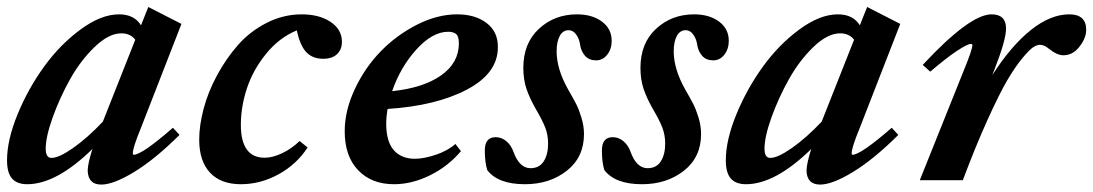

<svg xmlns="http://www.w3.org/2000/svg" viewBox="-26 -505 3064 538"><path d="M50.3 11.2Q21.5 11.2 7.6 -4.9Q-6.3 -21 -6.3 -55.7Q-6.3 -112.8 23.4 -185.1Q53.2 -257.3 97.9 -318.8Q142.6 -380.4 200 -422.6Q257.3 -464.8 307.6 -464.8Q350.1 -464.8 369.1 -434.1L389.6 -485.4L482.4 -438L369.1 -147Q346.2 -91.3 346.2 -75.7Q346.2 -71.3 348.6 -71.3Q371.6 -71.3 458.5 -147L477.1 -127Q408.2 -58.6 350.1 -23.2Q292 12.2 257.8 12.2Q220.7 12.2 219.7 -27.3Q220.2 -47.4 232.9 -87.4Q131.8 11.2 50.3 11.2ZM102.1 -88.4Q102.1 -62.5 118.2 -62.5Q139.2 -62.5 179.2 -90.6Q219.2 -118.7 262.2 -164.1L353 -393.6Q339.4 -411.6 314 -411.6Q278.8 -411.6 239.3 -373.5Q199.7 -335.4 170.4 -283Q141.1 -230.5 121.6 -176Q102.1 -121.6 102.1 -88.4Z M648.9 11.2Q592.8 11.2 562.5 -21.2Q532.2 -53.7 532.2 -113.8Q532.2 -153.8 544.7 -200.7Q557.1 -247.6 582.3 -294.2Q607.4 -340.8 640.9 -378.9Q674.3 -417 721.2 -440.9Q768.1 -464.8 819.3 -464.8Q868.7 -464.8 900.4 -443.6Q932.1 -422.4 932.1 -387.7Q932.1 -366.2 918.5 -353.3Q904.8 -340.3 879.4 -340.3Q849.6 -340.3 832 -359.1Q814.5 -377.9 805.7 -419.9Q755.9 -399.4 719 -353.5Q682.1 -307.6 665.5 -256.3Q648.9 -205.1 648.9 -155.3Q648.9 -63 715.8 -63Q737.8 -63 764.6 -75.7Q791.5 -88.4 813.5 -109.9L835.9 -91.8Q805.7 -44.9 754.9 -16.8Q704.1 11.2 648.9 11.2Z M1078.1 11.2Q1015.1 11.2 977.5 -28.1Q939.9 -67.4 939.9 -137.2Q939.9 -194.8 968 -254.9Q996.1 -314.9 1040.3 -360.6Q1084.5 -406.2 1141.8 -435.5Q1199.2 -464.8 1254.9 -464.8Q1305.7 -464.8 1337.6 -440.4Q1369.6 -416 1369.1 -372.6Q1369.1 -299.8 1282.7 -254.2Q1196.3 -208.5 1060.1 -199.7Q1056.2 -177.7 1056.2 -158.7Q1056.2 -108.4 1077.4 -84.2Q1098.6 -60.1 1136.7 -60.1Q1161.6 -60.1 1195.1 -71.3Q1228.5 -82.5 1250 -101.6L1265.6 -81.5Q1230 -39.1 1179.2 -13.9Q1128.4 11.2 1078.1 11.2ZM1230 -416Q1186 -416 1141.1 -366.7Q1096.2 -317.4 1072.8 -249.5Q1160.6 -258.8 1210.2 -293.9Q1259.8 -329.1 1259.8 -383.3Q1259.8 -403.3 1252 -409.7Q1244.1 -416 1230 -416Z M1444.8 11.2Q1369.6 11.2 1339.4 -28.3Q1332.5 -49.8 1332.5 -83.5Q1332.5 -120.6 1362.8 -120.6Q1379.4 -120.6 1392.8 -109.4Q1406.2 -98.1 1412.6 -80.1Q1429.2 -33.7 1460.4 -33.7Q1485.4 -33.7 1497.6 -53Q1509.8 -72.3 1509.8 -102.5Q1509.8 -126.5 1502 -147Q1494.1 -167.5 1475.6 -199.2Q1458 -230 1449.2 -256.1Q1440.4 -282.2 1440.4 -314.9Q1440.4 -383.8 1484.1 -424.3Q1527.8 -464.8 1590.8 -464.8Q1633.3 -464.8 1660.6 -444.6Q1688 -424.3 1688 -390.6Q1688 -367.7 1675.5 -351.8Q1663.1 -335.9 1644.5 -335.9Q1624.5 -335.9 1613.5 -348.4Q1602.5 -360.8 1599.6 -378.9Q1597.7 -395 1588.9 -407.7Q1580.1 -420.4 1567.4 -420.4Q1551.3 -420.4 1542.5 -404.3Q1533.7 -388.2 1533.7 -361.3Q1533.7 -311.5 1565.9 -254.4Q1581.5 -227.1 1588.6 -213.4Q1595.7 -199.7 1603 -176Q1610.4 -152.3 1610.4 -129.4Q1610.4 -64.5 1562.3 -26.6Q1514.2 11.2 1444.8 11.2Z M1772.9 11.2Q1697.8 11.2 1667.5 -28.3Q1660.6 -49.8 1660.6 -83.5Q1660.6 -120.6 1690.9 -120.6Q1707.5 -120.6 1720.9 -109.4Q1734.4 -98.1 1740.7 -80.1Q1757.3 -33.7 1788.6 -33.7Q1813.5 -33.7 1825.7 -53Q1837.9 -72.3 1837.9 -102.5Q1837.9 -126.5 1830.1 -147Q1822.3 -167.5 1803.7 -199.2Q1786.1 -230 1777.3 -256.1Q1768.6 -282.2 1768.6 -314.9Q1768.6 -383.8 1812.3 -424.3Q1856 -464.8 1918.9 -464.8Q1961.4 -464.8 1988.8 -444.6Q2016.1 -424.3 2016.1 -390.6Q2016.1 -367.7 2003.7 -351.8Q1991.2 -335.9 1972.7 -335.9Q1952.6 -335.9 1941.7 -348.4Q1930.7 -360.8 1927.7 -378.9Q1925.8 -395 1917 -407.7Q1908.2 -420.4 1895.5 -420.4Q1879.4 -420.4 1870.6 -404.3Q1861.8 -388.2 1861.8 -361.3Q1861.8 -311.5 1894 -254.4Q1909.7 -227.1 1916.7 -213.4Q1923.8 -199.7 1931.2 -176Q1938.5 -152.3 1938.5 -129.4Q1938.5 -64.5 1890.4 -26.6Q1842.3 11.2 1772.9 11.2Z M2064.5 11.2Q2035.6 11.2 2021.7 -4.9Q2007.8 -21 2007.8 -55.7Q2007.8 -112.8 2037.6 -185.1Q2067.4 -257.3 2112.1 -318.8Q2156.7 -380.4 2214.1 -422.6Q2271.5 -464.8 2321.8 -464.8Q2364.3 -464.8 2383.3 -434.1L2403.8 -485.4L2496.6 -438L2383.3 -147Q2360.4 -91.3 2360.4 -75.7Q2360.4 -71.3 2362.8 -71.3Q2385.7 -71.3 2472.7 -147L2491.2 -127Q2422.4 -58.6 2364.3 -23.2Q2306.2 12.2 2272 12.2Q2234.9 12.2 2233.9 -27.3Q2234.4 -47.4 2247.1 -87.4Q2146 11.2 2064.5 11.2ZM2116.2 -88.4Q2116.2 -62.5 2132.3 -62.5Q2153.3 -62.5 2193.4 -90.6Q2233.4 -118.7 2276.4 -164.1L2367.2 -393.6Q2353.5 -411.6 2328.1 -411.6Q2293 -411.6 2253.4 -373.5Q2213.9 -335.4 2184.6 -283Q2155.3 -230.5 2135.7 -176Q2116.2 -121.6 2116.2 -88.4Z M2551.3 0 2671.9 -300.8Q2698.7 -365.7 2698.7 -378.4Q2698.7 -381.8 2693.8 -381.8Q2685.1 -381.8 2656 -362.8Q2627 -343.8 2580.6 -304.2L2559.6 -323.2Q2691.4 -464.8 2752.4 -464.8Q2793 -464.8 2793 -425.3Q2793 -392.6 2759.8 -308.1L2754.4 -294.4Q2807.1 -376.5 2862.3 -420.7Q2917.5 -464.8 2970.2 -464.8Q3017.6 -464.8 3017.6 -421.4Q3017.6 -398.4 2998.8 -374.3Q2980 -350.1 2953.6 -350.1Q2935.5 -350.1 2911.6 -369.6Q2899.9 -379.4 2887.7 -379.4Q2879.9 -379.4 2869.6 -373Q2859.4 -366.7 2839.4 -342.8Q2819.3 -318.8 2796.6 -280.3Q2773.9 -241.7 2741 -168.9Q2708 -96.2 2671.9 0Z"/></svg>

Font: Elstob 6pt
Style: Italic
Weight: 700
Italic angle: -20°
Designer: Peter S. Baker
Version: Version 1.015